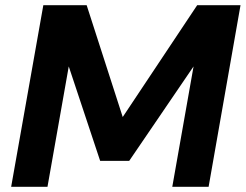

<svg xmlns="http://www.w3.org/2000/svg" viewBox="-20 -720 947 740"><path d="M23 0 147 -700H314L453 -269L740 -700H907L784 0H644L726 -464L478 -100H366L245 -464L163 0Z"/></svg>

Font: DM Sans 24pt ExtraBold
Style: Italic
Weight: 800
Italic angle: -10°
Designer: Colophon Foundry, Jonny Pinhorn
Foundry: Colophon Foundry
Version: Version 4.004;gftools[0.9.30]